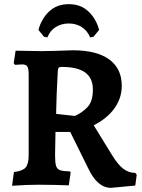

<svg xmlns="http://www.w3.org/2000/svg" viewBox="-20 -888 681 924"><path d="M405 -77 318 -253H247L245 -140Q245 -105 250 -89.5Q255 -74 269 -69Q283 -64 317 -63L320 -57L311 4Q293 3 248 2Q203 1 165 1Q109 1 38 6L47 -60Q89 -65 103.5 -82Q118 -99 118 -142V-529Q118 -558 111.5 -568Q105 -578 86 -578Q74 -578 52 -576L46 -584L55 -644L180 -642Q218 -642 331 -646Q445 -646 505.5 -602Q566 -558 566 -475Q566 -416 531 -367Q496 -318 431 -285L519 -142Q547 -96 573 -76Q599 -56 631 -56L638 -47L631 5L514 16Q449 16 405 -77ZM427 -457Q427 -512 390 -539Q353 -566 276 -566Q266 -566 262.5 -562Q259 -558 258 -544Q252 -441 250 -340L340 -330Q373 -344 400 -371.5Q427 -399 427 -457ZM208 -708 192 -711 165 -744Q179 -797 216 -832.5Q253 -868 311 -868Q369 -868 406 -832.5Q443 -797 457 -744L430 -711L414 -708Q400 -741 373 -758Q346 -775 311 -775Q276 -775 248.5 -758Q221 -741 208 -708Z"/></svg>

Font: Alegreya
Style: Bold
Weight: 700
Designer: Juan Pablo del Peral
Foundry: Huerta Tipografica
Version: Version 2.008; ttfautohint (v1.8)